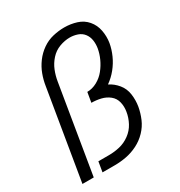

<svg xmlns="http://www.w3.org/2000/svg" viewBox="-174 -865 925 986"><g transform="rotate(-30 288.0 -371.5)"><path d="M29 0H96L182 -520Q187 -551 199 -581Q211 -611 233.5 -636Q256 -661 287 -672.5Q318 -684 348 -684Q371 -684 393 -676.5Q415 -669 428.5 -651.5Q442 -634 445.5 -611Q449 -588 445 -564Q440 -535 427 -506.5Q414 -478 394 -453Q374 -428 345.5 -412.5Q317 -397 287 -397L277 -338Q305 -338 332.5 -331.5Q360 -325 381 -308Q402 -291 408.5 -264Q415 -237 410 -208Q405 -176 389 -146Q373 -116 345 -95.5Q317 -75 285 -67.5Q253 -60 221 -60H158L148 0H221Q255 0 289.5 -6.5Q324 -13 357 -29.5Q390 -46 416 -73Q442 -100 456 -133Q470 -166 476 -200Q482 -236 477 -272Q472 -308 450 -335Q428 -362 398 -377Q428 -398 451.5 -427Q475 -456 490 -489.5Q505 -523 511 -557Q517 -594 510 -630.5Q503 -667 480 -694Q457 -721 422 -732Q387 -743 349 -743Q316 -743 282 -735Q248 -727 218.5 -706.5Q189 -686 167.5 -657Q146 -628 134 -595.5Q122 -563 117 -530Z"/></g></svg>

Font: Iosevka Sparkle Light Oblique
Style: Regular
Weight: 300
Italic angle: -9°
Designer: Belleve Invis
Foundry: Belleve Invis
Version: Version 4.5.0; ttfautohint (v1.8.3)